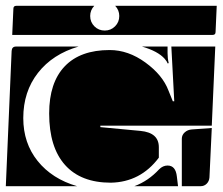

<svg xmlns="http://www.w3.org/2000/svg" viewBox="-20 -650 765 660"><path d="M0 -10 20 -475Q21 -490 35 -490H250Q161 -464 110.5 -399.5Q60 -335 60 -244Q60 -158 109.5 -96.5Q159 -35 245 -10ZM605 -10V-173Q605 -186 615 -195Q625 -204 639 -205L708 -210L700 -40Q699 -27 690.5 -18.5Q682 -10 670 -10ZM442 -10Q490 -28 527 -68Q540 -81 556 -81Q584 -81 588 -43L592 -10ZM149 -260Q149 -366 202.5 -422Q256 -478 357 -478Q421 -478 480 -435Q539 -392 559 -339L574 -302H579L569 -490H720L708 -218H325V-213L463 -200Q526 -194 526 -144V-108Q463 -24 361 -22Q258 -22 203.5 -83Q149 -144 149 -260ZM468 -490H556V-467Q556 -449 560 -433L556 -432Q554 -439 546 -448Q523 -474 468 -490ZM22 -530 26 -620Q26 -630 36 -630H304Q290 -615 290 -595Q290 -574 304.5 -559.5Q319 -545 340 -545Q361 -545 375.5 -559.5Q390 -574 390 -595Q390 -615 376 -630H725L721 -540Q721 -530 711 -530Z"/></svg>

Font: PrimecolorB
Style: Medium
Weight: 500
Designer: gluk
Foundry: gluk
Version: Version 0.672